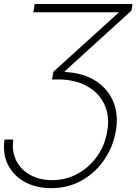

<svg xmlns="http://www.w3.org/2000/svg" viewBox="-32 -748 698 983"><path d="M-8.8 -33.7H36.1Q27.3 26.9 51 74Q74.7 121.1 122.8 147.7Q170.9 174.3 234.4 174.3Q305.7 174.3 365.5 141.6Q425.3 108.9 465.6 51.8Q505.9 -5.4 517.6 -79.1Q529.8 -154.3 502.9 -212.6Q476.1 -271 417.2 -304.9Q358.4 -338.9 274.9 -341.3H234.4L241.2 -380.4L577.1 -685.1H138.7L145.5 -727.5H646.5L641.1 -693.8L299.8 -383.3L299.3 -379.4Q391.1 -375.5 454.8 -335.7Q518.6 -295.9 547.1 -229.5Q575.7 -163.1 561.5 -79.6Q548.3 0.5 503.2 67.6Q458 134.8 388.2 175Q318.4 215.3 230 215.3Q152.8 215.3 95.2 183.8Q37.6 152.3 9 95.9Q-19.5 39.6 -8.8 -33.7Z"/></svg>

Font: Inter Display Extra Light
Style: Italic
Weight: 200
Italic angle: -9.39999°
Designer: Rasmus Andersson
Foundry: rsms
Version: Version 4.000;git-4fc901f